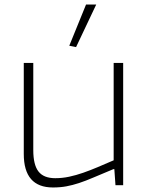

<svg xmlns="http://www.w3.org/2000/svg" viewBox="-20 -818 652 848"><path d="M286 -616 360 -798H405L316 -610ZM214 10Q85 10 85 -138V-540H127V-155Q127 -90 150 -60.5Q173 -31 224 -31Q255 -31 285.5 -37.5Q316 -44 347.5 -55Q379 -66 412 -80Q445 -94 482 -110V-540H524V0H490L485 -71H481Q430 -50 394 -34.5Q358 -19 329 -9.5Q300 0 273 5Q246 10 214 10Z"/></svg>

Font: Encode Sans Wide
Style: Thin
Weight: 100
Designer: Pablo Impallari, Andres Torresi
Foundry: Pablo Impallari, Andres Torresi
Version: Version 1.000; ttfautohint (v1.00) -l 8 -r 50 -G 200 -x 14 -